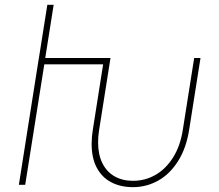

<svg xmlns="http://www.w3.org/2000/svg" viewBox="-20 -770 912 800"><path d="M815.4 -528.3 768.1 -229Q755.9 -151.9 721.4 -97.9Q687 -43.9 638.4 -17.1Q589.8 9.8 534.2 9.8Q482.4 9.8 443.6 -10.5Q404.8 -30.8 383.3 -71Q361.8 -111.3 361.8 -170.4Q361.8 -199.2 366.7 -229L409.7 -502H164.6L85 0H58.6L140.6 -520L142.1 -528.3L177.2 -750H203.6L168.5 -528.3H440.4L393.1 -229Q388.7 -202.1 388.7 -177.2Q388.7 -126 406.7 -89.8Q424.8 -53.7 457.5 -35.2Q490.2 -16.6 534.2 -16.6Q585 -16.6 628.2 -41.5Q671.4 -66.4 701.4 -114.3Q731.4 -162.1 741.7 -229L789.1 -528.3Z"/></svg>

Font: Mardoto Thin
Style: Italic
Weight: 250
Italic angle: -12°
Designer: Christian Robertson, Vahan Hovhannisyan
Foundry: Google
Version: Version 1.000